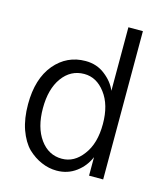

<svg xmlns="http://www.w3.org/2000/svg" viewBox="-115 -846 812 949"><g transform="rotate(15 291.0 -371.0)"><path d="M43 -263.7Q43 -393.6 105.5 -468.8Q168 -543 263.7 -543Q321.3 -543 363.3 -509.8Q406.2 -476.6 423.8 -433.6Q423.8 -542 423.8 -758.8Q442.4 -758.8 498 -758.8Q498 -569.3 498 0Q480.5 0 425.8 0Q425.8 -23.4 425.8 -94.7Q405.3 -45.9 363.3 -14.6Q320.3 17.6 263.7 17.6Q223.6 17.6 185.5 1Q148.4 -14.6 115.2 -45.9Q83 -78.1 62.5 -134.8Q43 -190.4 43 -263.7ZM119.1 -263.7Q119.1 -165 162.1 -105.5Q205.1 -45.9 273.4 -45.9Q336.9 -45.9 380.9 -105.5Q425.8 -164.1 425.8 -263.7Q425.8 -362.3 380.9 -420.9Q336.9 -479.5 273.4 -479.5Q204.1 -479.5 161.1 -419.9Q119.1 -361.3 119.1 -263.7Z"/></g></svg>

Font: Gothic A1
Style: Regular
Weight: 400
Designer: HanYang I&C Co.,Ltd.
Version: Version 2.50